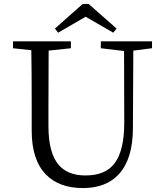

<svg xmlns="http://www.w3.org/2000/svg" viewBox="-20 -939 832 975"><path d="M401 16Q280 16 213 -53Q141 -127 141 -275V-391Q141 -587 139 -684L46 -694V-729H340V-694L227 -682Q226 -587 226 -391V-299Q226 -164 277 -103Q323 -48 414 -48Q516 -48 562 -110Q611 -174 611 -318L610 -680L492 -694V-729H752V-694L657 -682L655 -290Q655 -134 585 -56Q520 16 401 16ZM275 -773 259 -794 400 -919H430L572 -794L555 -773L415 -854Z"/></svg>

Font: GenRyuMin TW R
Style: Regular
Weight: 400
Version: Version 1.501;PS 1;hotconv 16.6.51;makeotf.lib2.5.65220